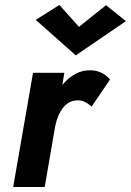

<svg xmlns="http://www.w3.org/2000/svg" viewBox="-20 -753 527 773"><path d="M298 -645 407 -732 487 -668 285 -530 124 -673 219 -733ZM349 -324Q320 -349 296 -349Q258 -350 234.5 -320Q211 -290 202 -244L160 0H33L113 -460H239L231 -411Q281 -471 343 -470Q391 -470 423 -433Z"/></svg>

Font: Jost* 600 Semi
Style: Italic
Weight: 600
Italic angle: -10°
Version: Version 3.500